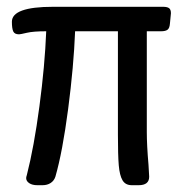

<svg xmlns="http://www.w3.org/2000/svg" viewBox="-20 -543 547 565"><path d="M57 -19Q57 -22 59 -28Q80 -110 96 -230Q112 -350 116 -451Q78 -451 59 -446.5Q40 -442 36 -442Q23 -442 19 -450.5Q15 -459 15 -479Q15 -523 136 -523H460Q472 -523 477.5 -519Q483 -515 483 -504L480 -473Q479 -460 473 -455.5Q467 -451 454 -451H412V-154Q412 -116 417 -58Q419 -30 419 -23Q419 2 388 2H368Q349 2 340.5 -12.5Q332 -27 329.5 -56.5Q327 -86 327 -146V-451H201Q197 -348 180.5 -222Q164 -96 143 -23Q139 -11 129 -4.5Q119 2 105 2H90Q75 2 66 -4Q57 -10 57 -19Z"/></svg>

Font: Asap Condensed
Style: Regular
Weight: 400
Designer: Pablo Cosgaya
Foundry: Omnibus-Type
Version: Version 1.010; ttfautohint (v1.8)